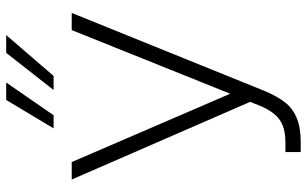

<svg xmlns="http://www.w3.org/2000/svg" viewBox="-200 -752 962 601"><g transform="rotate(-90 280.5 -451.0)"><path d="M105.5 -38.1H135.7Q182.1 -38.1 207.8 -57.1Q233.4 -76.2 251 -119.1L262.7 -148.4L19.5 -707H74.2L288.1 -210.9L487.3 -707H541L296.9 -103.5Q280.3 -64 261.5 -39.8Q242.7 -15.6 212.6 -2.9Q182.6 9.8 136.7 9.8H105.5ZM416 -912.1H471.7L343.8 -763.7H299.8ZM268.6 -912.1H323.2L220.7 -763.7H179.7Z"/></g></svg>

Font: Pretendard JP ExtraLight
Style: Regular
Weight: 200
Designer: Base glyphs from Inter by Rasmus Andersson; Hangeul glyphs from Noto Sans CJK(Source Han Sans) by Jang Soo-young and Kan
Foundry: Kil Hyung-jin
Version: Version 1.309